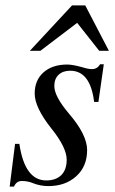

<svg xmlns="http://www.w3.org/2000/svg" viewBox="-20 -681 429 714"><path d="M385 -492H349L267 -596L130 -492H91L248 -661H297ZM366 -442 346 -302H330Q316 -418 241 -418Q214 -418 198 -403Q182 -388 182 -361Q182 -323 236 -259Q304 -180 304 -123Q304 -62 263.5 -25.5Q223 11 160 11Q131 11 105 1Q84 -8 61 -8Q41 -8 32 13H16L36 -146H52Q72 -10 152 -10Q188 -10 208 -30Q228 -50 228 -87Q228 -132 172 -202Q109 -281 109 -333Q109 -383 142 -412Q175 -441 230 -441Q250 -441 286 -431Q308 -424 322 -424Q342 -424 352 -442Z"/></svg>

Font: STIX
Style: Italic
Weight: 400
Italic angle: -16.33°
Designer: MicroPress Inc., with final additions and corrections provided by Coen Hoffman, Elsevier (retired)
Version: Version 1.1.1